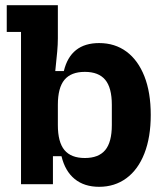

<svg xmlns="http://www.w3.org/2000/svg" viewBox="-20 -710 636 740"><path d="M362 10Q305 10 268 -20Q231 -50 217 -108H184V0H61V-587H6V-690H203V-562Q203 -539 200.5 -511Q198 -483 193 -436H226Q239 -490 273 -517Q307 -544 362 -544Q423 -544 467.5 -511Q512 -478 536.5 -416Q561 -354 561 -267Q561 -181 536.5 -118.5Q512 -56 467 -23Q422 10 362 10ZM307 -101Q360 -101 385.5 -131.5Q411 -162 411 -228V-306Q411 -372 385.5 -402.5Q360 -433 307 -433Q254 -433 228.5 -402.5Q203 -372 203 -306V-228Q203 -162 228.5 -131.5Q254 -101 307 -101Z"/></svg>

Font: Mozilla Headline ExtraLight
Style: Regular
Weight: 200
Designer: Studio DRAMA
Foundry: Studio DRAMA
Version: Version 1.000